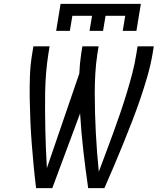

<svg xmlns="http://www.w3.org/2000/svg" viewBox="-20 -975 840 995"><path d="M167 0Q160 -57 154.5 -114.5Q149 -172 144.5 -230Q140 -288 137.5 -346Q135 -404 134 -462.5Q133 -521 135 -580Q137 -639 147 -698L153 -735H237L231 -698Q223 -648 219 -598Q215 -548 214 -498.5Q213 -449 213.5 -399.5Q214 -350 215 -300.5Q216 -251 218 -202Q220 -153 223 -104L391 -594Q392 -620 394.5 -646Q397 -672 401 -698L407 -735H491L485 -698Q477 -646 474 -594.5Q471 -543 471 -491.5Q471 -440 472.5 -389Q474 -338 476.5 -287.5Q479 -237 483 -186.5Q487 -136 492 -85Q511 -136 530 -186.5Q549 -237 567.5 -288Q586 -339 603.5 -390Q621 -441 636.5 -492Q652 -543 665.5 -594.5Q679 -646 687 -698L693 -735H777L771 -698Q761 -639 744 -580Q727 -521 707 -462.5Q687 -404 664.5 -346Q642 -288 618.5 -230Q595 -172 570.5 -114.5Q546 -57 521 0H437Q423 -96 412 -192.5Q401 -289 395 -387L251 0ZM271 -815 294 -955H710L687 -815H616L629 -893H527L514 -815H444L457 -893H355L342 -815Z"/></svg>

Font: Iosevka Aile Oblique
Style: Regular
Weight: 400
Italic angle: -9°
Designer: Belleve Invis
Foundry: Belleve Invis
Version: Version 31.1.0; ttfautohint (v1.8.4)